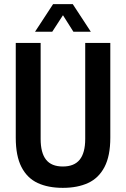

<svg xmlns="http://www.w3.org/2000/svg" viewBox="-20 -894 607 926"><path d="M283 12Q212 12 161.5 -11.5Q111 -35 83.5 -88.5Q56 -142 56 -230V-687H176V-224Q176 -157 202 -124Q228 -91 283 -91Q338 -91 364.5 -124Q391 -157 391 -224V-687H512V-230Q512 -142 484 -88.5Q456 -35 405 -11.5Q354 12 283 12ZM149 -741 236 -874H331L418 -741H334L260 -858H308L232 -741Z"/></svg>

Font: Archivo SemiBold Condensed
Style: Regular
Weight: 600
Width: 3
Version: Version 2.001